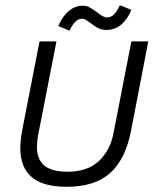

<svg xmlns="http://www.w3.org/2000/svg" viewBox="-20 -709 590 738"><path d="M58 0ZM58 -140Q58 -170 66 -212L132 -550H197L127 -192Q122 -164 122 -145Q122 -97 150 -73Q178 -49 240 -49Q317 -49 360.5 -90.5Q404 -132 416 -196L485 -550H550L484 -208Q463 -98 404 -44.5Q345 9 236 9Q145 9 101.5 -28.5Q58 -66 58 -140ZM353 -662Q377 -642 391 -642Q407 -642 418.5 -654Q430 -666 441 -689L485 -671Q470 -635 446 -614.5Q422 -594 389 -594Q371 -594 358 -600.5Q345 -607 327 -621Q319 -627 311 -632Q303 -637 296 -637Q281 -637 269.5 -625.5Q258 -614 247 -591L204 -609Q220 -646 244 -666.5Q268 -687 298 -687Q313 -687 324.5 -680.5Q336 -674 353 -662Z"/></svg>

Font: Cambay Devanagari
Style: Italic
Weight: 400
Italic angle: -11°
Designer: Pooja Saxena
Foundry: Pooja Saxena
Version: Version 1.018;PS 001.018;hotconv 1.0.70;makeotf.lib2.5.58329